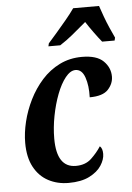

<svg xmlns="http://www.w3.org/2000/svg" viewBox="-55 -807 590 858"><g transform="rotate(-5 240.5 -378.0)"><path d="M218 10Q168 10 127.5 -11.5Q87 -33 63.5 -76.5Q40 -120 40 -185Q40 -230 52 -279.5Q64 -329 87.5 -376.5Q111 -424 145.5 -462.5Q180 -501 225.5 -523.5Q271 -546 326 -546Q392 -546 422 -516.5Q452 -487 452 -447Q452 -415 428 -389Q404 -363 345 -363Q347 -415 334 -452.5Q321 -490 292 -490Q269 -490 247 -462.5Q225 -435 208 -390.5Q191 -346 181 -294Q171 -242 171 -193Q171 -63 257 -63Q300 -63 326.5 -88Q353 -113 371 -141Q383 -131 383 -106Q383 -81 365.5 -54Q348 -27 311.5 -8.5Q275 10 218 10ZM184 -619Q201 -638 223 -663.5Q245 -689 267.5 -716Q290 -743 306 -766H422Q429 -745 439 -717.5Q449 -690 460.5 -664Q472 -638 481 -619L478 -606H422Q408 -623 388 -650.5Q368 -678 354 -700Q321 -672 292.5 -648.5Q264 -625 234 -606H181Z"/></g></svg>

Font: Noto Serif ExtraCondensed
Style: Bold Italic
Weight: 700
Width: 2
Italic angle: -12°
Designer: Monotype Design Team
Foundry: Monotype Imaging Inc.
Version: Version 2.013; ttfautohint (v1.8.4.7-5d5b)